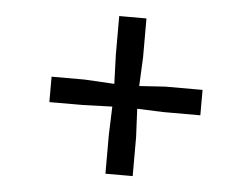

<svg xmlns="http://www.w3.org/2000/svg" viewBox="-41 -604 751 572"><g transform="rotate(5 334.5 -318.0)"><path d="M293.5 -82V-198.5L296.5 -283L207 -280H108.5V-356H207L296.5 -351L293.5 -437.5V-553.5H375V-437.5L371 -351L448.5 -356H560V-280H448.5L371 -283L375 -198.5V-82Z"/></g></svg>

Font: Merriweather 28pt
Style: Regular
Weight: 400
Version: Version 2.100